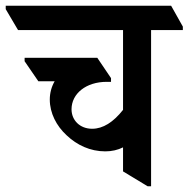

<svg xmlns="http://www.w3.org/2000/svg" viewBox="-69 -644 659 671"><path d="M299 -115C322 -115 343 -120 361 -129V-45L447 7H459V-539H570V-551L529 -624H-49V-612L-6 -539H361V-260C327 -217 291 -194 253 -194C210 -194 181 -224 181 -262C181 -317 232 -358 304 -358H319V-371L271 -442H17V-430L65 -360H122C111 -341 105 -319 105 -296C105 -249 128 -204 164 -171C200 -137 246 -115 299 -115Z"/></svg>

Font: Noto Serif Devanagari Condensed SemiBold
Style: Regular
Weight: 600
Width: 3
Designer: Universal Thirst, Indian Type Foundry and the Monotype Design Team
Foundry: Monotype Imaging Inc.
Version: Version 2.004